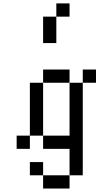

<svg xmlns="http://www.w3.org/2000/svg" viewBox="-20 -866 578 1117"><path d="M76.9 -76.9H153.8V0H76.9ZM153.8 -153.8H230.8V-76.9H153.8ZM153.8 -230.8H230.8V-153.8H153.8ZM153.8 -307.7H230.8V-230.8H153.8ZM153.8 -384.6H230.8V-307.7H153.8ZM230.8 -461.5H307.7V-384.6H230.8ZM307.7 -461.5H384.6V-384.6H307.7ZM461.5 -461.5H538.5V-384.6H461.5ZM384.6 -384.6H461.5V-307.7H384.6ZM384.6 -307.7H461.5V-230.8H384.6ZM384.6 -230.8H461.5V-153.8H384.6ZM384.6 -76.9H461.5V0H384.6ZM384.6 0H461.5V76.9H384.6ZM384.6 76.9H461.5V153.8H384.6ZM307.7 153.8H384.6V230.8H307.7ZM230.8 153.8H307.7V230.8H230.8ZM153.8 76.9H230.8V153.8H153.8ZM384.6 -153.8H461.5V-76.9H384.6ZM230.8 -76.9H307.7V0H230.8ZM307.7 -76.9H384.6V0H307.7ZM307.7 -615.4H230.8V-692.3H307.7ZM307.7 -692.3H230.8V-769.2H307.7ZM384.6 -769.2H307.7V-846.2H384.6Z"/></svg>

Font: Jacquarda Bastarda 9
Style: Regular
Weight: 400
Designer: Sarah Cadigan-Fried
Version: Version 1.000; ttfautohint (v1.8.4.7-5d5b)